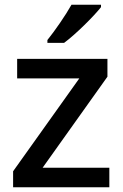

<svg xmlns="http://www.w3.org/2000/svg" viewBox="-20 -786 515 806"><path d="M404 -756V-766H280C255 -721 209 -655 179 -618V-606H249C298 -642 375 -719 404 -756ZM439 0V-82H159L431 -464V-539H52V-457H313L35 -67V0Z"/></svg>

Font: Noto Sans Bassa Vah Medium
Style: Regular
Weight: 500
Designer: Monotype Design Team
Foundry: Monotype Imaging Inc.
Version: Version 2.002